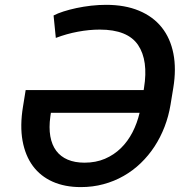

<svg xmlns="http://www.w3.org/2000/svg" viewBox="-20 -757 776 787"><path d="M74.2 -319.6 85.2 -387.8H568.9L570.3 -396.7Q588.4 -508.9 546.2 -572.1Q503.6 -635.7 388.8 -635.7Q345.9 -635.7 299.7 -627.1Q253.6 -618.6 208.8 -601.6L199.6 -693.5Q215.6 -702.1 239.9 -709.9Q264.2 -717.7 293.1 -723.9Q322.1 -730.1 353.5 -733.7Q384.9 -737.2 414.8 -737.2Q492.2 -737.2 549.7 -713.2Q607.2 -689.3 642.8 -644.9Q678.3 -600.5 690.7 -537.5Q703.1 -474.4 690.3 -396.7L679 -327.8Q671.2 -280.5 654.5 -237.2Q637.8 -193.9 613.3 -156.4Q588.8 -119 556.8 -88.2Q524.9 -57.5 486.5 -35.7Q448.2 -13.8 404.1 -2Q360.1 9.9 311.1 9.9Q245.7 9.9 195.8 -12.3Q146 -34.4 114.7 -76.7Q83.5 -119 72.4 -180.2Q61.4 -241.5 74.2 -319.6ZM326.3 -90.2Q372.9 -90.2 410.2 -106.2Q447.4 -122.2 475.7 -149.9Q503.9 -177.6 523.1 -214.8Q542.3 -252.1 552.2 -294.7H188.6L186.4 -279.5Q180 -233.7 186.3 -198.3Q192.5 -163 210.4 -139Q228.3 -115.1 257.6 -102.6Q286.9 -90.2 326.3 -90.2Z"/></svg>

Font: Inter P Medium
Style: Italic
Weight: 500
Italic angle: 9.39999°
Designer: Rasmus Andersson
Foundry: rsms
Version: Version 3.018;git-588b23468